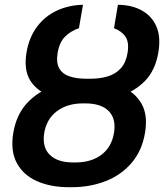

<svg xmlns="http://www.w3.org/2000/svg" viewBox="-20 -780 692 810"><path d="M344.7 -438H356Q434.1 -438 491.7 -414.6Q549.3 -391.1 576.9 -342.8Q604.5 -294.4 591.8 -219.7Q579.1 -144 535.2 -92.8Q491.2 -41.5 425.8 -15.9Q360.4 9.8 281.7 9.8H271Q193.4 9.8 135.7 -15.9Q78.1 -41.5 50.8 -92.5Q23.4 -143.6 36.1 -219.7Q48.8 -294.9 92.5 -343.3Q136.2 -391.6 201.7 -414.8Q267.1 -438 344.7 -438ZM340.3 -343.8H330.1Q264.2 -343.8 220.5 -311.3Q176.8 -278.8 166.5 -218.8Q157.2 -159.2 189.9 -127Q222.7 -94.7 288.1 -94.7H299.3Q364.7 -94.7 408 -127.2Q451.2 -159.7 460.9 -219.7Q470.7 -278.8 438.7 -311.3Q406.7 -343.8 340.3 -343.8ZM359.9 -447.8Q401.9 -447.8 434.8 -457.8Q467.8 -467.8 489.5 -491.7Q511.2 -515.6 518.1 -556.6Q525.4 -600.6 509.8 -624.5Q494.1 -648.4 460.9 -661.1L477.5 -759.8Q536.1 -759.3 578.4 -735.8Q620.6 -712.4 639.9 -668Q659.2 -623.5 647.9 -558.1Q635.3 -483.4 591.8 -438.7Q548.3 -394 483.9 -374.5Q419.4 -355 344.2 -354.5H328.1Q252.9 -355 195.1 -374.5Q137.2 -394 108.4 -439Q79.6 -483.9 91.8 -558.6Q103 -623.5 136.7 -668Q170.4 -712.4 220.7 -735.6Q271 -758.8 330.1 -759.8L313 -661.1Q277.8 -648.9 254.2 -625.2Q230.5 -601.6 223.1 -556.6Q216.3 -515.1 230.2 -491.2Q244.1 -467.3 274.2 -457.5Q304.2 -447.8 344.2 -447.8Z"/></svg>

Font: Inter 20pt SemiBold
Style: Italic
Weight: 600
Italic angle: -9.3988°
Version: Version 4.001;git-66647c0bb